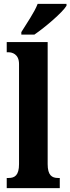

<svg xmlns="http://www.w3.org/2000/svg" viewBox="-20 -979 366 999"><path d="M91 -812V-799H159C216 -838 305 -914 326 -949V-959H176C159 -914 117 -855 91 -812ZM15 0H291V-53H282C250 -53 228 -67 228 -125V-760H15V-707H25C41 -707 79 -699 79 -646V-125C79 -67 57 -53 25 -53H15Z"/></svg>

Font: Noto Serif Lao ExtraCondensed ExtraBold
Style: Regular
Weight: 800
Width: 2
Designer: Monotype Design Team
Foundry: Monotype Imaging Inc.
Version: Version 2.003